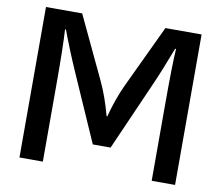

<svg xmlns="http://www.w3.org/2000/svg" viewBox="-86 -889 1172 1018"><g transform="rotate(10 500.0 -380.0)"><path d="M81.1 -785.2H275.9L435.1 -448.2Q471.7 -370.1 498 -271H502Q527.8 -369.1 564.9 -448.2L724.1 -785.2H918.9V24.9H793V-397.9Q793 -596.2 798.8 -686H793.9Q749 -566.9 707 -472.2L547.9 -110.8H452.1L293 -472.2Q243.7 -584.5 206.1 -686H201.2Q207 -592.8 207 -397.9V24.9H81.1Z"/></g></svg>

Font: BIZ UDPGothic
Style: Bold
Weight: 700
Designer: TypeBank Co., Ltd.
Foundry: Morisawa Inc.
Version: Version 1.051